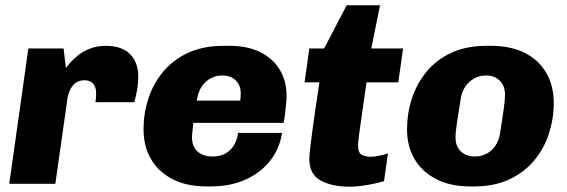

<svg xmlns="http://www.w3.org/2000/svg" viewBox="-20 -694 2142 725"><path d="M15 0 87 -511H220L229 -437Q232 -442 243.5 -455.5Q255 -469 274 -484.5Q293 -500 320 -510.5Q347 -521 379 -521Q440 -521 471 -489.5Q502 -458 502 -406Q502 -380 497.5 -354Q493 -328 487 -308H340Q342 -317 342.5 -326Q343 -335 343 -341Q343 -357 338 -368Q333 -379 323 -385Q313 -391 298 -391Q285 -391 273.5 -385.5Q262 -380 254.5 -370.5Q247 -361 242 -349Q237 -337 235 -324L189 0Z M761 10Q685 10 631.5 -17.5Q578 -45 550 -93.5Q522 -142 522 -206Q522 -265 540 -321Q558 -377 595.5 -422.5Q633 -468 690 -494.5Q747 -521 825 -521H847Q915 -521 963 -497Q1011 -473 1036.5 -430.5Q1062 -388 1062 -333Q1062 -317 1060.5 -301.5Q1059 -286 1057 -269Q1055 -252 1051 -230H710Q709 -216 707 -201Q705 -186 705 -176Q705 -141 726 -122Q747 -103 783 -103Q812 -103 832.5 -115Q853 -127 864.5 -147.5Q876 -168 879 -192H1045Q1036 -133 1000.5 -87.5Q965 -42 907.5 -16Q850 10 775 10ZM723 -314H887Q888 -321 888.5 -327Q889 -333 889 -342Q889 -372 870 -390.5Q851 -409 820 -409Q784 -409 757 -385Q730 -361 723 -314Z M1302 11Q1233 11 1190.5 -12.5Q1148 -36 1148 -94Q1148 -106 1151 -132Q1154 -158 1159 -196.5Q1164 -235 1171 -282Q1178 -329 1186 -383H1130L1148 -511H1204L1289 -674H1415L1382 -511H1502L1484 -383H1364Q1355 -319 1347.5 -268.5Q1340 -218 1336 -186Q1332 -154 1332 -146Q1332 -117 1346 -109.5Q1360 -102 1381 -102Q1392 -102 1412 -106Q1432 -110 1445 -115L1430 -10Q1414 -5 1390.5 0Q1367 5 1343 8Q1319 11 1302 11Z M1756 10Q1681 10 1627.5 -17.5Q1574 -45 1545.5 -93Q1517 -141 1517 -206Q1517 -265 1535 -321Q1553 -377 1590 -422.5Q1627 -468 1684 -494.5Q1741 -521 1818 -521H1833Q1909 -521 1962 -494Q2015 -467 2043 -418.5Q2071 -370 2071 -305Q2071 -247 2053 -190.5Q2035 -134 1998 -89Q1961 -44 1904 -17Q1847 10 1770 10ZM1773 -103Q1798 -103 1818 -114Q1838 -125 1851 -144.5Q1864 -164 1868 -189Q1876 -239 1881.5 -278Q1887 -317 1887 -336Q1887 -369 1867.5 -389Q1848 -409 1815 -409Q1790 -409 1770 -397.5Q1750 -386 1737 -367Q1724 -348 1720 -323Q1712 -273 1706 -234Q1700 -195 1700 -176Q1700 -142 1720 -122.5Q1740 -103 1773 -103Z"/></svg>

Font: Chivo Medium ExtraBold
Style: Italic
Weight: 800
Italic angle: -8.05°
Version: Version 2.002